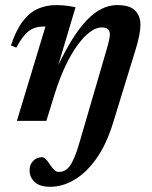

<svg xmlns="http://www.w3.org/2000/svg" viewBox="-20 -476 600 756"><path d="M177.5 259.5Q137 259.5 116.8 241Q96.5 222.5 96.5 194.5Q96.5 172 110.5 157.5Q124.5 143 146 143Q152 143 159.8 150.2Q167.5 157.5 177 172.5Q187 187.5 195 194.2Q203 201 210.5 201Q223 201 233.5 196.2Q244 191.5 253.5 179.2Q263 167 272.8 144.2Q282.5 121.5 293 85L399 -278Q403.5 -293.5 406.5 -305Q409.5 -316.5 411 -325.5Q412.5 -334.5 412.5 -341.5Q412.5 -353.5 405 -360.8Q397.5 -368 380 -368Q358.5 -368 334.2 -350Q310 -332 285.2 -298.2Q260.5 -264.5 237.5 -216Q214.5 -167.5 195.5 -106.5L162.5 0H46.5L159 -371.5Q157.5 -371.5 155.8 -371.5Q154 -371.5 152 -371.5Q131 -371.5 113.5 -365Q96 -358.5 79.5 -340.8Q63 -323 44 -288.5L23 -297Q43.5 -358.5 70.5 -393.2Q97.5 -428 130.5 -442Q163.5 -456 201.5 -456Q215.5 -456 227.5 -455Q239.5 -454 251.5 -452.2Q263.5 -450.5 277.5 -447.5L207 -211.5L207.5 -215.5Q236.5 -276.5 265 -321.8Q293.5 -367 322 -396.8Q350.5 -426.5 380.2 -441.2Q410 -456 441.5 -456Q491 -456 512 -434.5Q533 -413 533 -378.5Q533 -360.5 528 -335.2Q523 -310 512.5 -276L424.5 10Q398.5 94 358.8 149.5Q319 205 272.5 232.2Q226 259.5 177.5 259.5Z"/></svg>

Font: Newsreader 16pt 16pt SemiBold
Style: Italic
Weight: 600
Italic angle: -17°
Version: Version 1.003